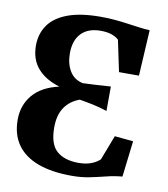

<svg xmlns="http://www.w3.org/2000/svg" viewBox="-85 -822 791 905"><g transform="rotate(10 311.0 -370.0)"><path d="M319.5 11Q223 11 157 -13.5Q91 -38 56.8 -86.2Q22.5 -134.5 22.5 -206Q22.5 -275 64 -324.5Q105.5 -374 189 -393Q122 -412.5 84.2 -455.2Q46.5 -498 46.5 -565.5Q47 -622 76.2 -663.5Q105.5 -705 166.8 -728Q228 -751 324.5 -751Q361.5 -751 393.8 -748Q426 -745 454.2 -741Q482.5 -737 509 -733.5Q535.5 -730 562 -728.5L549.5 -509H454L422.5 -658.5Q412 -669.5 390 -677.8Q368 -686 335.5 -686Q275.5 -686 243 -652.2Q210.5 -618.5 210.5 -556Q210.5 -507 231.5 -472Q252.5 -437 294.5 -428Q324 -429 358 -431Q392 -433 428 -435.5L427.5 -318.5Q392 -330 360.2 -336.8Q328.5 -343.5 294.5 -349Q248 -332 223.2 -295.2Q198.5 -258.5 198.5 -199Q198.5 -120 235 -87.5Q271.5 -55 338.5 -54.5Q374 -54.5 399.5 -64Q425 -73.5 441.5 -89.5L487 -208L576 -199.5L555.5 -27Q516.5 -23.5 479.8 -14.2Q443 -5 404.2 3Q365.5 11 319.5 11Z"/></g></svg>

Font: Merriweather 28pt ExtraBold
Style: Regular
Weight: 800
Version: Version 2.100